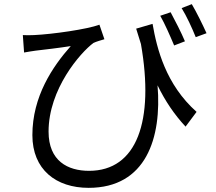

<svg xmlns="http://www.w3.org/2000/svg" viewBox="-20 -839 1040 925"><path d="M802 -780 752 -763C774 -725 800 -665 819 -620L871 -640C854 -681 822 -743 802 -780ZM904 -819 855 -800C878 -763 905 -705 923 -660L975 -679C956 -721 926 -782 904 -819ZM90 -670 96 -586C116 -590 133 -592 152 -595C188 -599 271 -609 321 -617C233 -518 136 -374 136 -188C136 -22 250 66 407 66C684 66 760 -175 739 -428C776 -352 820 -287 874 -229L927 -300C779 -432 736 -603 715 -724L636 -701L659 -627C724 -256 640 -16 409 -16C307 -16 214 -63 214 -205C214 -410 367 -585 430 -632C444 -639 470 -646 483 -650L459 -720C401 -698 232 -674 144 -670C125 -669 105 -669 90 -670Z"/></svg>

Font: Noto Sans Mono CJK HK
Style: Regular
Weight: 400
Designer: Ryoko NISHIZUKA 西塚涼子 (kana, bopomofo & ideographs); Paul D. Hunt (Latin, Greek & Cyrillic); Sandoll Communications 산돌커뮤니
Foundry: Adobe
Version: Version 2.004;hotconv 1.0.118;makeotfexe 2.5.65603